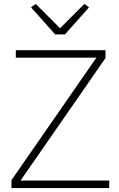

<svg xmlns="http://www.w3.org/2000/svg" viewBox="-20 -952 603 972"><path d="M533 0H38V-40L468 -660H60V-698H514V-658L84 -38H533ZM309 -778H259L137 -915L161 -932L284 -809L407 -932L431 -915Z"/></svg>

Font: Anuphan ExtraLight
Style: Regular
Weight: 200
Designer: Cadson Demak
Version: Version 3.001